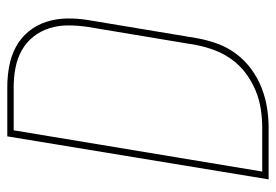

<svg xmlns="http://www.w3.org/2000/svg" viewBox="-138 -638 775 540"><g transform="rotate(-90 250.0 -367.5)"><path d="M16 0 137 -735H275Q306 -735 335 -729.5Q364 -724 389 -710.5Q414 -697 432 -675Q450 -653 459 -625.5Q468 -598 468.5 -567.5Q469 -537 464 -507L413 -201Q408 -173 398 -145Q388 -117 370 -92.5Q352 -68 327 -49.5Q302 -31 274 -20Q246 -9 217.5 -4.5Q189 0 161 0ZM38 -18H161Q187 -18 213.5 -22Q240 -26 265.5 -36.5Q291 -47 314 -64Q337 -81 353.5 -104Q370 -127 379.5 -152.5Q389 -178 394 -204L445 -510Q449 -537 449 -564.5Q449 -592 441 -617Q433 -642 417 -662Q401 -682 378.5 -694.5Q356 -707 329.5 -712Q303 -717 275 -717H154Z"/></g></svg>

Font: Iosevka Curly Thin Oblique
Style: Regular
Weight: 100
Italic angle: -9°
Monospace: yes
Designer: Belleve Invis
Foundry: Belleve Invis
Version: Version 11.1.0; ttfautohint (v1.8.3)